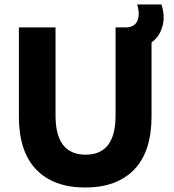

<svg xmlns="http://www.w3.org/2000/svg" viewBox="-20 -822 772 854"><path d="M64 -304V-700H227V-308Q227 -134 361 -134Q494 -134 494 -308V-700H539Q568 -700 582.5 -716Q597 -732 597 -759Q597 -781 590 -802H698Q708 -772 708 -745Q708 -712 694.5 -682.5Q681 -653 654 -633V-304Q654 -148 577 -68Q500 12 359 12Q218 12 141 -68Q64 -148 64 -304Z"/></svg>

Font: Chess Sans
Style: Bold
Weight: 700
Designer: Wolf Bōese
Foundry: Wolf Bōese
Version: Version 7.223